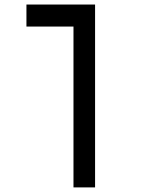

<svg xmlns="http://www.w3.org/2000/svg" viewBox="-20 -606 626 851"><path d="M401.4 224.6H305.7V-488.3H97.2V-585.9H401.4Z"/></svg>

Font: Cascadia Code NF
Style: Regular
Weight: 400
Monospace: yes
Designer: Aaron Bell
Foundry: Saja Typeworks
Version: Version 2404.023; ttfautohint (v1.8.4)